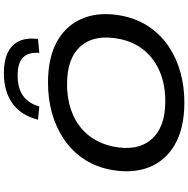

<svg xmlns="http://www.w3.org/2000/svg" viewBox="-10 -978 997 1018"><g transform="rotate(-90 489.0 -469.5)"><path d="M454 9Q320 9 232.5 -40.5Q145 -90 110 -180Q75 -270 99 -389Q116 -469 158 -529.5Q200 -590 261.5 -631Q323 -672 398 -693Q473 -714 559 -714Q694 -714 780.5 -664.5Q867 -615 902 -525Q937 -435 913 -317Q896 -237 854 -176Q812 -115 751 -74Q690 -33 614.5 -12Q539 9 454 9ZM460 -92Q545 -92 613.5 -119.5Q682 -147 728.5 -201.5Q775 -256 791 -335Q817 -465 754 -539Q691 -613 552 -613Q467 -613 398.5 -585.5Q330 -558 284.5 -504.5Q239 -451 221 -371Q194 -241 258 -166.5Q322 -92 460 -92ZM433 -760 363 -767Q385 -856 448.5 -902Q512 -948 610 -948Q676 -948 719 -927Q762 -906 780 -866Q798 -826 791 -767L717 -760Q722 -816 693.5 -845.5Q665 -875 597 -875Q530 -875 489.5 -846Q449 -817 433 -760Z"/></g></svg>

Font: Nunito Sans 10pt Expanded SemiBold
Style: Italic
Weight: 600
Width: 7
Italic angle: -9°
Designer: Vernon Adams
Foundry: Vernon Adams
Version: Version 3.101;gftools[0.9.27]